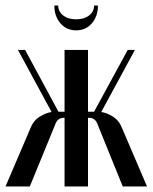

<svg xmlns="http://www.w3.org/2000/svg" viewBox="-24 -676 553 696"><path d="M331 -222Q326 -237 318 -243Q310 -249 299 -249H295V0H210V-249H207Q196 -249 188 -243Q180 -237 175 -222L84 0H-4L85 -208Q96 -238 119 -252.5Q142 -267 163 -270L41 -495H67L188 -271H210V-495H295V-271H317L439 -495H465L343 -270Q364 -267 386.5 -252.5Q409 -238 420 -208L509 0H421ZM317 -656H331Q331 -617 309 -591.5Q287 -566 252 -566Q217 -566 195 -591.5Q173 -617 173 -656H187Q187 -634 205 -620Q223 -606 252 -606Q281 -606 299 -620Q317 -634 317 -656Z"/></svg>

Font: Moniqa SemBd Heading
Style: Regular
Weight: 600
Designer: Rajesh Rajput
Foundry: Rajesh Rajput
Version: Version 1.000